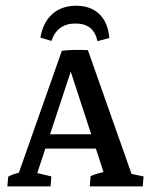

<svg xmlns="http://www.w3.org/2000/svg" viewBox="-20 -665 535 685"><path d="M251.5 -644.5Q303.7 -644.5 334.5 -614.7Q365.2 -585 370.1 -529.3L327.6 -518.1Q314.9 -581.1 249.5 -581.1Q184.1 -581.1 163.6 -519L124 -530.8Q133.8 -585.9 167 -615.2Q200.2 -644.5 251.5 -644.5ZM293.5 -486.3 452.6 -35.2 428.7 -48.8 492.2 -35.6 489.3 0H300.3L303.2 -36.6Q326.2 -46.9 360.4 -53.7L353 -40L218.3 -452.6L200.7 -483.9Q220.2 -486.3 245.1 -486.8Q270 -487.3 293.5 -486.3ZM256.8 -483.4 108.9 -35.2 103 -49.8 163.1 -35.6 160.6 0H6.3L9.3 -34.7Q20.5 -41 35.6 -45.7Q50.8 -50.3 67.4 -53.2L42.5 -35.2L200.7 -483.9ZM114.7 -134.8 130.9 -186H346.7L363.3 -134.8Z"/></svg>

Font: Markazi Text Medium
Style: Regular
Weight: 500
Designer: Borna Izadpanah (Arabic designer), Fiona Ross (Arabic design director) and Florian Runge (Latin designer)
Foundry: Borna Izadpanah and Florian Runge
Version: Version 1.001